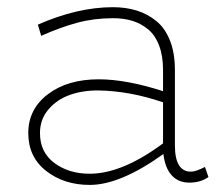

<svg xmlns="http://www.w3.org/2000/svg" viewBox="-20 -504 625 537"><path d="M553.2 -37.1 563 -8.8Q540.5 6.8 509.8 6.8Q478.5 6.8 460 -13.9Q441.4 -34.7 437 -73.2Q316.4 13.2 231 13.2Q159.2 13.2 109.1 -25.9Q59.1 -64.9 59.1 -131.8Q59.1 -198.7 114 -240.5Q168.9 -282.2 255.9 -282.2Q333 -282.2 436 -249V-308.1Q436 -347.7 425 -376.7Q414.1 -405.8 394 -422.1Q374 -438.5 349.9 -445.8Q325.7 -453.1 295.9 -453.1Q243.2 -453.1 196 -440.4Q148.9 -427.7 95.2 -403.8L85.9 -435.1Q196.8 -483.9 295.9 -483.9Q332 -483.9 362.1 -474.6Q392.1 -465.3 416.7 -445.6Q441.4 -425.8 455.3 -390.9Q469.2 -356 469.2 -308.1V-97.2Q469.2 -23.9 514.2 -23.9Q527.8 -23.9 553.2 -37.1ZM91.8 -131.8Q91.8 -78.1 132.1 -48.1Q172.4 -18.1 231 -18.1Q321.8 -18.1 436 -103V-217.8Q343.8 -249.5 255.9 -251Q212.4 -251.5 176 -238.8Q139.6 -226.1 115.7 -198.2Q91.8 -170.4 91.8 -131.8Z"/></svg>

Font: BioRhyme ExtraLight
Style: Regular
Weight: 275
Designer: Aoife Mooney
Foundry: Aoife Mooney Type
Version: Version 1.500;PS 001.500;hotconv 1.0.88;makeotf.lib2.5.64775